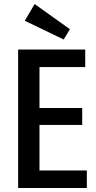

<svg xmlns="http://www.w3.org/2000/svg" viewBox="-20 -933 478 953"><path d="M70 0V-687H403V-600H176V-397H388V-313H176V-87H411V0ZM327 -788 296 -737 103 -830 152 -913Z"/></svg>

Font: Medium
Style: Regular
Weight: 500
Designer: Fernando Haro
Foundry: deFharo
Version: Version 1.787